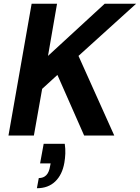

<svg xmlns="http://www.w3.org/2000/svg" viewBox="-20 -720 743 1020"><path d="M25 0 148 -700H283L235 -423L536 -700H703L397 -423L587 0H427L285 -322L204 -248L160 0ZM176 280 186 226Q211 226 226 210.5Q241 195 246 163L249 148H193L212 44H324Q328 71 327 96Q326 121 322 144Q311 208 273.5 244Q236 280 176 280Z"/></svg>

Font: DM Sans 16pt
Style: Bold Italic
Weight: 700
Italic angle: -10°
Version: Version 4.004;gftools[0.9.30]